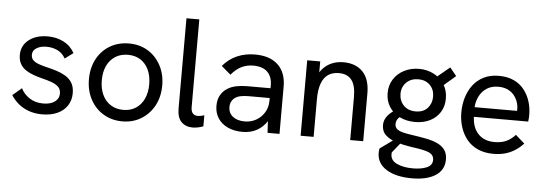

<svg xmlns="http://www.w3.org/2000/svg" viewBox="-55 -867 3554 1250"><g transform="rotate(5 1722.0 -242.0)"><path d="M235 8Q185 8 145 -7Q105 -22 76.5 -47Q48 -72 31 -100L90 -150Q109 -112 146.5 -87.5Q184 -63 236 -63Q283 -63 311 -83Q339 -103 339 -137Q339 -165 322 -181Q305 -197 277 -207Q249 -217 216 -225Q188 -232 159.5 -242Q131 -252 108 -267Q85 -282 71 -306Q57 -330 57 -365Q57 -426 104.5 -463.5Q152 -501 229 -501Q285 -501 331.5 -477.5Q378 -454 404 -407L350 -367Q330 -402 297.5 -417.5Q265 -433 226 -433Q187 -433 161 -417Q135 -401 135 -373Q135 -352 147 -339Q159 -326 182.5 -317Q206 -308 240 -300Q271 -293 303 -283Q335 -273 362 -257Q389 -241 405.5 -214.5Q422 -188 422 -146Q422 -100 399 -65Q376 -30 334 -11Q292 8 235 8Z M759 8Q690 8 635.5 -24.5Q581 -57 550 -115Q519 -173 519 -247Q519 -321 549.5 -378.5Q580 -436 634.5 -468.5Q689 -501 759 -501Q829 -501 882.5 -468.5Q936 -436 967 -378.5Q998 -321 998 -247Q998 -173 967 -115.5Q936 -58 882 -25Q828 8 759 8ZM759 -67Q806 -67 840.5 -89.5Q875 -112 894 -152.5Q913 -193 913 -247Q913 -302 894 -342.5Q875 -383 840.5 -405Q806 -427 759 -427Q711 -427 676 -404.5Q641 -382 622 -342Q603 -302 603 -247Q603 -193 622 -152.5Q641 -112 676 -89.5Q711 -67 759 -67Z M1218 8Q1173 8 1145 -20Q1117 -48 1117 -109V-697H1201V-125Q1201 -96 1213 -83Q1225 -70 1245 -70Q1254 -70 1265 -72Q1276 -74 1288 -78V-6Q1271 1 1252 4.5Q1233 8 1218 8Z M1708 0 1702 -99V-309Q1702 -366 1670.5 -397Q1639 -428 1577 -428Q1537 -428 1502 -411.5Q1467 -395 1434 -356L1373 -408Q1414 -456 1467 -478.5Q1520 -501 1583 -501Q1680 -501 1733 -451Q1786 -401 1786 -309V0ZM1545 8Q1489 8 1447.5 -11.5Q1406 -31 1383.5 -66Q1361 -101 1361 -147Q1361 -188 1377.5 -216.5Q1394 -245 1420 -261Q1446 -278 1479.5 -284.5Q1513 -291 1550 -291H1710V-227H1562Q1540 -227 1516 -223Q1492 -219 1474 -206Q1461 -196 1453.5 -181Q1446 -166 1446 -146Q1446 -107 1475 -84Q1504 -61 1553 -61Q1594 -61 1627.5 -80Q1661 -99 1681.5 -132.5Q1702 -166 1702 -208L1737 -172Q1731 -119 1705 -78Q1679 -37 1638.5 -14.5Q1598 8 1545 8Z M1924 0V-493H2009V-388L1989 -381Q2003 -419 2027 -445.5Q2051 -472 2085 -486.5Q2119 -501 2160 -501Q2241 -501 2287 -453.5Q2333 -406 2333 -313V0H2248V-282Q2248 -357 2220.5 -392.5Q2193 -428 2137 -428Q2096 -428 2067.5 -409Q2039 -390 2024 -349.5Q2009 -309 2009 -246V0Z M2670 213Q2564 213 2502 174Q2440 135 2440 66Q2440 61 2440.5 53Q2441 45 2443 38L2566 -51L2595 -31L2525 56Q2524 60 2524 63Q2524 66 2524 69Q2524 109 2566 128.5Q2608 148 2670 148Q2725 148 2761 132.5Q2797 117 2797 82Q2797 62 2785.5 49.5Q2774 37 2752.5 30Q2731 23 2702 18Q2673 13 2637 8Q2592 1 2549.5 -12Q2507 -25 2479.5 -50Q2452 -75 2452 -116Q2452 -151 2476.5 -180Q2501 -209 2541 -228L2595 -193Q2561 -185 2547 -168.5Q2533 -152 2533 -129Q2533 -110 2546.5 -98Q2560 -86 2585.5 -79.5Q2611 -73 2647 -68Q2695 -61 2737 -53Q2779 -45 2811.5 -30.5Q2844 -16 2862 8.5Q2880 33 2880 72Q2880 140 2824 176.5Q2768 213 2670 213ZM2658 -154Q2601 -154 2557 -176Q2513 -198 2488.5 -237Q2464 -276 2464 -326Q2464 -378 2489.5 -417.5Q2515 -457 2558.5 -479Q2602 -501 2655 -501Q2707 -501 2750 -479Q2793 -457 2819 -417Q2845 -377 2845 -323Q2845 -272 2821 -234Q2797 -196 2755 -175Q2713 -154 2658 -154ZM2656 -223Q2706 -223 2733.5 -253.5Q2761 -284 2761 -328Q2761 -375 2732 -404Q2703 -433 2656 -433Q2608 -433 2578 -403.5Q2548 -374 2548 -329Q2548 -284 2577 -253.5Q2606 -223 2656 -223ZM2813 -401 2752 -442 2856 -528 2899 -475Z M3184 8Q3126 8 3082.5 -11.5Q3039 -31 3010.5 -66Q2982 -101 2967.5 -146.5Q2953 -192 2953 -243Q2953 -294 2967 -340.5Q2981 -387 3008.5 -423Q3036 -459 3078 -480Q3120 -501 3176 -501Q3233 -501 3274.5 -481.5Q3316 -462 3342.5 -428Q3369 -394 3382 -352Q3395 -310 3395 -265Q3395 -261 3394.5 -246.5Q3394 -232 3392 -221H3037Q3040 -149 3079 -109Q3118 -69 3185 -69Q3228 -69 3260 -83Q3292 -97 3320 -128L3379 -76Q3352 -47 3322 -28.5Q3292 -10 3258.5 -1Q3225 8 3184 8ZM3311 -264Q3313 -272 3313.5 -280Q3314 -288 3314 -296Q3314 -320 3305.5 -344Q3297 -368 3280.5 -387.5Q3264 -407 3238.5 -418.5Q3213 -430 3178 -430Q3135 -430 3104 -410Q3073 -390 3056 -357Q3039 -324 3036 -284H3339Z"/></g></svg>

Font: Hanken Grotesk
Style: Regular
Weight: 400
Designer: Alfredo Marco Pradil
Foundry: Hanken Design Co.
Version: Version 3.013